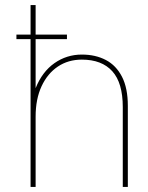

<svg xmlns="http://www.w3.org/2000/svg" viewBox="-20 -740 586 760"><path d="M45 -585V-603H245V-585ZM101 0V-720H121V-391Q147 -456 195.5 -490Q244 -524 304 -524Q358 -524 399 -502.5Q440 -481 463 -436Q486 -391 486 -321V0H466V-316Q466 -412 424.5 -458Q383 -504 304 -504Q250 -504 209 -476.5Q168 -449 144.5 -398.5Q121 -348 121 -278V0Z"/></svg>

Font: DM Sans 12pt Thin
Style: Regular
Weight: 250
Version: Version 4.004;gftools[0.9.30]